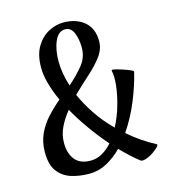

<svg xmlns="http://www.w3.org/2000/svg" viewBox="-110 -823 840 929"><g transform="rotate(-15 309.5 -358.5)"><path d="M225.6 8.3Q176.3 8.3 134.8 -4.9Q93.3 -18.1 68.4 -51.8Q43.5 -85.4 43.5 -147Q43.5 -198.7 62.5 -239.5Q81.5 -280.3 112.1 -313.5Q142.6 -346.7 177.7 -376Q156.2 -422.9 144 -466.6Q131.8 -510.3 131.8 -547.9Q131.8 -611.8 156.2 -652.3Q180.7 -692.9 217.5 -712.2Q254.4 -731.4 291 -731.4Q356.9 -731.4 396.7 -697Q436.5 -662.6 436.5 -599.1Q436.5 -560.1 409.7 -524.2Q382.8 -488.3 342.5 -452.4Q302.2 -416.5 261.7 -377Q284.2 -326.2 318.6 -274.7Q353 -223.1 400.9 -175.8Q425.8 -223.1 440.7 -275.9Q455.6 -328.6 460.2 -373.8Q464.8 -418.9 458 -444.3Q456.5 -449.7 466.6 -449Q476.6 -448.2 511.2 -437Q545.4 -425.3 554 -420.4Q562.5 -415.5 561.5 -412.1Q546.9 -349.1 516.6 -274.9Q486.3 -200.7 442.9 -137.2Q473.1 -110.8 506.6 -87.6Q540 -64.5 576.2 -45.9Q581.1 -43 575.2 -34.7Q569.3 -26.4 544.9 -8.8Q523.4 5.4 505.4 10.5Q487.3 15.6 481 10.7Q438 -22.5 390.1 -72.3Q354.5 -35.6 313.2 -13.7Q272 8.3 225.6 8.3ZM248 -51.3Q278.8 -51.3 306.2 -66.9Q333.5 -82.5 356.4 -108.4Q314.9 -155.8 276.9 -209Q238.8 -262.2 208.5 -316.4Q180.7 -282.7 162.6 -245.6Q144.5 -208.5 144.5 -166.5Q144.5 -114.7 169.9 -83Q195.3 -51.3 248 -51.3ZM242.7 -429.2Q285.2 -465.8 316.2 -503.9Q347.2 -542 347.2 -589.8Q347.2 -634.8 333.7 -666Q320.3 -697.3 291 -697.3Q257.8 -697.3 239.5 -655.8Q221.2 -614.3 221.2 -555.2Q221.2 -496.1 242.7 -429.2Z"/></g></svg>

Font: Dai Banna SIL Medium
Style: Regular
Weight: 500
Designer: Victor Gaultney
Foundry: SIL International
Version: Version 4.000